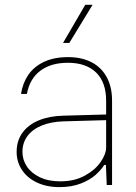

<svg xmlns="http://www.w3.org/2000/svg" viewBox="-20 -765 561 794"><path d="M48.8 -136.7Q48.8 -183.1 73 -216.3Q97.2 -249.5 140.6 -267.3Q184.1 -285.2 241.2 -286.6L418.9 -291.5V-348.1Q418.9 -425.3 377.2 -465.3Q335.4 -505.4 261.2 -505.4Q190.4 -505.4 146.5 -472.2Q102.5 -439 91.3 -376.5H66.9Q73.7 -421.4 97.2 -455.6Q120.6 -489.7 162.1 -509.3Q203.6 -528.8 261.7 -528.8Q316.9 -528.8 357.7 -508.1Q398.4 -487.3 420.9 -446.8Q443.4 -406.2 443.4 -348.6V0H421.4L418 -83H411.1Q398.4 -62.5 375.2 -41.7Q352.1 -21 314.2 -6.1Q276.4 8.8 225.6 8.8Q172.4 8.8 132.1 -10.5Q91.8 -29.8 70.3 -63Q48.8 -96.2 48.8 -136.7ZM418.9 -154.3V-268.1L243.2 -263.2Q191.9 -261.7 153.6 -246.3Q115.2 -231 94 -202.9Q72.8 -174.8 72.8 -136.7Q72.8 -105 90.8 -77.1Q108.9 -49.3 144.3 -32.2Q179.7 -15.1 229 -15.1Q288.6 -15.1 331.5 -39.1Q374.5 -63 396.7 -95.9Q418.9 -128.9 418.9 -154.3ZM362.8 -745.1H332.5L240.7 -587.4H266.6Z"/></svg>

Font: Wand UI Pro
Style: Regular
Weight: 400
Designer: Andreas Faust
Version: Version 1.003;FEAKit 1.0